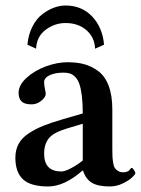

<svg xmlns="http://www.w3.org/2000/svg" viewBox="-20 -671 516 701"><path d="M327.1 -493.2Q325.7 -534.2 295.9 -560.5Q266.1 -586.9 219.2 -586.9Q179.7 -586.9 146.7 -562.3Q113.8 -537.6 111.8 -493.2L80.1 -507.8Q83.5 -544.9 98.4 -574Q113.3 -603 134.5 -619.1Q155.8 -635.3 177.2 -643.1Q198.7 -650.9 219.2 -650.9Q278.8 -650.9 316.7 -610.6Q354.5 -570.3 359.9 -507.8ZM280.8 -47.9Q214.8 9.8 155.8 9.8Q92.3 9.8 64.2 -16.1Q36.1 -42 36.1 -95.2Q36.1 -124 48.1 -146Q60.1 -168 85.2 -184.3Q110.4 -200.7 138.4 -211.9Q166.5 -223.1 210 -235.8L282.2 -256.8Q282.2 -293.9 278.8 -321Q275.4 -348.1 269.8 -364.3Q264.2 -380.4 254.9 -389.9Q245.6 -399.4 235.6 -402.6Q225.6 -405.8 211.9 -405.8Q182.1 -405.8 161.6 -396.5Q141.1 -387.2 141.1 -371.1Q141.1 -360.4 144 -346.7Q147 -333 147 -328.1Q147 -316.4 130.9 -303.2Q114.7 -290 95.2 -290Q69.3 -290 58.6 -300.8Q47.9 -311.5 47.9 -332Q47.9 -360.4 77.1 -387Q106.4 -413.6 147.7 -428.7Q189 -443.8 226.1 -443.8Q260.3 -443.8 286.9 -436.8Q313.5 -429.7 338.1 -411.9Q362.8 -394 376.5 -358.4Q390.1 -322.8 390.1 -271V-126Q390.1 -108.9 390.6 -99.4Q391.1 -89.8 393.1 -77.1Q395 -64.5 399.2 -57.9Q403.3 -51.3 411.1 -46.6Q418.9 -42 430.2 -42Q438.5 -42 444.3 -44.4Q450.2 -46.9 452.6 -49.8L457 -55.7Q459 -58.1 460.9 -58.1Q463.9 -58.1 469 -50.5Q474.1 -43 474.1 -38.1Q474.1 -34.7 462.9 -23.7Q451.7 -12.7 428.7 -1.5Q405.8 9.8 380.9 9.8Q336.9 9.8 314.7 -4.2Q292.5 -18.1 283.2 -47.9ZM282.2 -85V-219.2L225.1 -202.1Q175.8 -187.5 158.2 -166Q141.1 -144 141.1 -109.9Q141.1 -44.9 204.1 -44.9Q216.8 -44.9 239.5 -56.9Q262.2 -68.8 282.2 -85Z"/></svg>

Font: Linux Libertine G
Style: Semibold
Weight: 600
Designer: Philipp H. Poll
Foundry: Philipp H. Poll
Version: Version 5.1.1